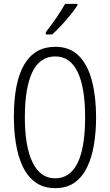

<svg xmlns="http://www.w3.org/2000/svg" viewBox="-20 -967 571 997"><path d="M479 -358Q479 -283 468 -216.5Q457 -150 432.5 -99Q408 -48 367.5 -19Q327 10 267 10Q206 10 164.5 -20Q123 -50 98.5 -101.5Q74 -153 63 -219.5Q52 -286 52 -359Q52 -542 106.5 -633Q161 -724 267 -724Q344 -724 390.5 -676Q437 -628 458 -545Q479 -462 479 -358ZM109 -358Q109 -205 149.5 -123Q190 -41 266 -41Q344 -41 383 -121Q422 -201 422 -358Q422 -513 383 -593.5Q344 -674 267 -674Q187 -674 148 -592.5Q109 -511 109 -358ZM382 -939Q367 -916 344 -887.5Q321 -859 296 -832.5Q271 -806 251 -788H218V-800Q249 -840 273 -875Q297 -910 318 -947H382Z"/></svg>

Font: Noto Sans Lao UI ExtCond Light
Style: Regular
Weight: 300
Width: 2
Designer: Monotype Design Team
Foundry: Monotype Imaging Inc.
Version: Version 2.000; ttfautohint (v1.8.4.7-5d5b)